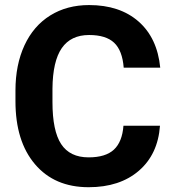

<svg xmlns="http://www.w3.org/2000/svg" viewBox="-20 -741 694 770"><path d="M621.6 -236.8Q613.3 -122.1 536.9 -56.2Q460.4 9.8 335.4 9.8Q198.7 9.8 120.4 -82.3Q42 -174.3 42 -335V-378.4Q42 -481 78.1 -559.1Q114.3 -637.2 181.4 -679Q248.5 -720.7 337.4 -720.7Q460.4 -720.7 535.6 -654.8Q610.8 -588.9 622.6 -469.7H476.1Q470.7 -538.6 437.7 -569.6Q404.8 -600.6 337.4 -600.6Q264.2 -600.6 227.8 -548.1Q191.4 -495.6 190.4 -385.3V-331.5Q190.4 -216.3 225.3 -163.1Q260.3 -109.9 335.4 -109.9Q403.3 -109.9 436.8 -140.9Q470.2 -171.9 475.1 -236.8Z"/></svg>

Font: Roboto-o
Style: o-Bold
Weight: 700
Designer: Google
Version: Version 2.134; 2016; ttfautohint (v1.6)